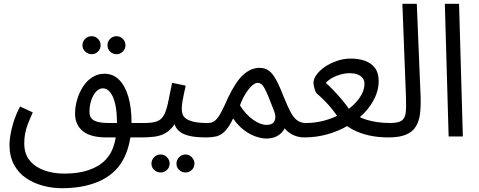

<svg xmlns="http://www.w3.org/2000/svg" viewBox="-20 -720 2528 1013"><path d="M595 -434Q575 -434 561 -448Q547 -462 547 -481Q547 -501 561 -515Q575 -529 595 -529Q614 -529 628 -515Q642 -501 642 -481Q642 -462 628 -448Q614 -434 595 -434ZM464 -434Q444 -434 429.5 -448Q415 -462 415 -481Q415 -501 429 -515Q443 -529 464 -529Q483 -529 497 -515Q511 -501 511 -481Q511 -462 497 -448Q483 -434 464 -434Z M306 273Q255 273 205.5 259.5Q156 246 116.5 219Q77 192 53.5 148Q30 104 30 43Q30 28 34 -1.5Q38 -31 50 -71.5Q62 -112 86 -158L153 -127Q138 -94 127.5 -67Q117 -40 112.5 -15Q108 10 108 36Q108 92 137 127Q166 162 214 179Q262 196 318 196Q355 196 387.5 191.5Q420 187 447.5 177.5Q475 168 497.5 154.5Q520 141 537 123Q554 105 566 83Q582 52 589.5 11Q597 -30 597 -74Q597 -127 588.5 -167.5Q580 -208 563 -231Q546 -254 523 -254Q507 -254 494 -243Q481 -232 471.5 -214.5Q462 -197 457 -175.5Q452 -154 452 -132Q452 -112 459 -100.5Q466 -89 479.5 -82.5Q493 -76 513 -73.5Q533 -71 558 -71H740Q761 -71 770.5 -61.5Q780 -52 780 -35Q780 -18 767.5 -6.5Q755 5 730 5H539Q500 5 469.5 -3Q439 -11 418.5 -27Q398 -43 387 -66.5Q376 -90 376 -120Q376 -157 387 -194.5Q398 -232 418 -263Q438 -294 467 -312.5Q496 -331 531 -331Q576 -331 608 -299.5Q640 -268 657 -210Q674 -152 674 -73Q674 -18 662.5 33.5Q651 85 628 126Q606 165 573 193Q540 221 498.5 238.5Q457 256 409 264.5Q361 273 306 273Z M959 190Q939 190 925 176.5Q911 163 911 144Q911 124 925 109.5Q939 95 959 95Q978 95 992 109.5Q1006 124 1006 143Q1006 163 992 176.5Q978 190 959 190ZM828 190Q808 190 793.5 176.5Q779 163 779 144Q779 124 793 109.5Q807 95 828 95Q847 95 861 109.5Q875 124 875 143Q875 163 861 176.5Q847 190 828 190Z M730 5 740 -71Q783 -71 807 -79.5Q831 -88 844 -111Q857 -134 866 -175.5Q875 -217 888 -283L960 -268Q956 -250 951 -228Q946 -206 942.5 -184.5Q939 -163 939 -147Q939 -132 943 -118.5Q947 -105 961 -94.5Q975 -84 1002.5 -77.5Q1030 -71 1078 -71Q1099 -71 1108.5 -61.5Q1118 -52 1118 -35Q1118 -19 1106.5 -7Q1095 5 1068 5Q1017 5 984.5 -2Q952 -9 933 -22Q914 -35 905 -54.5Q896 -74 892 -99L920 -97Q904 -65 886 -45Q868 -25 846 -14Q824 -3 795.5 1Q767 5 730 5Z M1068 5 1077 -71Q1100 -71 1115.5 -84.5Q1131 -98 1146.5 -127Q1162 -156 1183 -204Q1203 -246 1223 -276.5Q1243 -307 1263.5 -325.5Q1284 -344 1305.5 -353Q1327 -362 1349 -362Q1379 -362 1399.5 -346.5Q1420 -331 1438.5 -296Q1457 -261 1479 -204Q1497 -160 1512.5 -130Q1528 -100 1547.5 -85.5Q1567 -71 1594 -71Q1615 -71 1624.5 -61.5Q1634 -52 1634 -35Q1634 -19 1623 -7Q1612 5 1585 5Q1550 5 1519.5 -11.5Q1489 -28 1465 -64L1493 -73Q1486 -44 1470 -25Q1454 -6 1432.5 2.5Q1411 11 1385 11Q1361 11 1330 0.5Q1299 -10 1267.5 -33.5Q1236 -57 1210 -95Q1187 -47 1165 -26Q1143 -5 1119.5 0Q1096 5 1068 5ZM1246 -164Q1261 -140 1278.5 -121Q1296 -102 1315 -88.5Q1334 -75 1352 -68Q1370 -61 1386 -61Q1419 -61 1428.5 -82.5Q1438 -104 1427 -132Q1409 -179 1397 -208Q1385 -237 1376 -254Q1367 -271 1358 -277Q1349 -283 1339 -283Q1326 -283 1309 -267.5Q1292 -252 1275.5 -225.5Q1259 -199 1246 -164Z M1584 5 1594 -71Q1644 -71 1690 -83.5Q1736 -96 1775 -117Q1814 -138 1842.5 -164.5Q1871 -191 1887 -220Q1903 -249 1903 -278Q1903 -296 1892.5 -309Q1882 -322 1864 -328Q1846 -334 1823 -334Q1804 -334 1780.5 -328Q1757 -322 1735.5 -310.5Q1714 -299 1699 -283Q1718 -266 1740.5 -242.5Q1763 -219 1786.5 -191Q1810 -163 1832 -130Q1850 -117 1870.5 -106Q1891 -95 1916 -87.5Q1941 -80 1972 -75.5Q2003 -71 2040 -71Q2060 -71 2070 -62Q2080 -53 2080 -35Q2080 -16 2067 -5.5Q2054 5 2030 5Q1974 5 1927 -5.5Q1880 -16 1842 -36Q1804 -56 1773 -86Q1755 -116 1733.5 -142.5Q1712 -169 1690.5 -190.5Q1669 -212 1651 -227Q1647 -231 1643 -241.5Q1639 -252 1636.5 -264Q1634 -276 1634 -284Q1634 -303 1650 -325.5Q1666 -348 1693.5 -367Q1721 -386 1757 -398.5Q1793 -411 1831 -411Q1873 -411 1906 -399Q1939 -387 1958.5 -361Q1978 -335 1978 -292Q1978 -248 1958 -205Q1938 -162 1901.5 -124Q1865 -86 1815.5 -57Q1766 -28 1707.5 -11.5Q1649 5 1584 5Z M2030 5 2039 -71Q2081 -71 2099 -83.5Q2117 -96 2120.5 -125.5Q2124 -155 2122 -205L2103 -700H2179L2199 -214Q2201 -161 2196 -120Q2191 -79 2173 -51Q2155 -23 2120.5 -9Q2086 5 2030 5Z M2347 0 2327 -700H2402L2422 0Z"/></svg>

Font: Noto Sans Arabic Condensed
Style: Regular
Weight: 400
Width: 3
Designer: Monotype Design Team, Nadine Chahine, Nizar Qandah and Khaled Hosny
Foundry: Monotype Imaging Inc.
Version: Version 2.012